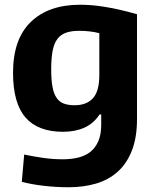

<svg xmlns="http://www.w3.org/2000/svg" viewBox="-20 -570 654 810"><path d="M269 220Q218 220 165.5 214Q113 208 72 197L82 82Q120 90 161.5 96Q203 102 244 102Q281 102 311 94.5Q341 87 362 70Q383 53 395 25Q407 -3 407 -44V-87H400Q375 -49 336 -31.5Q297 -14 246 -14Q140 -14 87.5 -74.5Q35 -135 35 -263Q35 -405 110 -477.5Q185 -550 318 -550Q342 -550 366.5 -548Q391 -546 419.5 -541.5Q448 -537 482 -529.5Q516 -522 558 -510V-68Q558 10 536.5 65Q515 120 476.5 154.5Q438 189 385 204.5Q332 220 269 220ZM295 -126Q345 -126 372 -155.5Q399 -185 399 -253V-430Q380 -435 358.5 -437.5Q337 -440 314 -440Q281 -440 258.5 -432Q236 -424 222 -405.5Q208 -387 202 -355.5Q196 -324 196 -277Q196 -235 201 -206Q206 -177 217.5 -159Q229 -141 248 -133.5Q267 -126 295 -126Z"/></svg>

Font: Encode Sans Narrow
Style: Bold
Weight: 700
Designer: Pablo Impallari, Andres Torresi
Foundry: Pablo Impallari, Andres Torresi
Version: Version 1.000; ttfautohint (v1.00) -l 8 -r 50 -G 200 -x 14 -